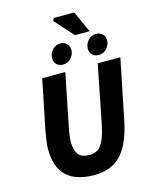

<svg xmlns="http://www.w3.org/2000/svg" viewBox="-143 -1085 942 1189"><g transform="rotate(-15 327.5 -490.5)"><path d="M312 12Q194 12 134.5 -44.5Q75 -101 75 -218Q75 -241 79.5 -271Q84 -301 88 -326L154 -651H302L231 -297Q228 -278 225.5 -259.5Q223 -241 223 -223Q223 -171 243.5 -143.5Q264 -116 316 -116Q346 -116 368 -130Q390 -144 406.5 -179.5Q423 -215 436 -278L510 -651H655L580 -281Q560 -176 524.5 -111Q489 -46 436.5 -17Q384 12 312 12ZM302 -699Q278 -699 261.5 -713.5Q245 -728 245 -754Q245 -783 265.5 -806.5Q286 -830 317 -830Q342 -830 358 -814.5Q374 -799 374 -773Q374 -746 353.5 -722.5Q333 -699 302 -699ZM531 -699Q507 -699 490.5 -713.5Q474 -728 474 -754Q474 -783 494.5 -806.5Q515 -830 546 -830Q571 -830 587 -814.5Q603 -799 603 -773Q603 -746 582.5 -722.5Q562 -699 531 -699ZM419 -856 311 -976 321 -993H451L513 -856Z"/></g></svg>

Font: Source Sans 3 ExtraBold
Style: Italic
Weight: 800
Italic angle: -11°
Version: Version 3.052;hotconv 1.1.0;makeotfexe 2.6.0